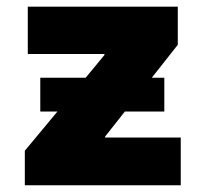

<svg xmlns="http://www.w3.org/2000/svg" viewBox="-20 -550 612 570"><path d="M53.7 0H516.6V-141.6H292V-144.5L350.6 -218.8H467.8V-319.3H430.7L507.8 -417V-530.3H62.5V-389.6H290V-386.7L234.4 -319.3H99.6V-218.8H150.4L53.7 -102.5Z"/></svg>

Font: Pretendard Black
Style: Regular
Weight: 900
Designer: Base glyphs from Inter by Rasmus Andersson; Hangeul glyphs from Noto Sans CJK(Source Han Sans) by Jang Soo-young and Kan
Foundry: Kil Hyung-jin
Version: Version 1.309;Glyphs 3.2 (3225)